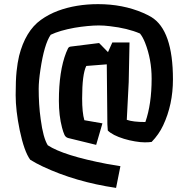

<svg xmlns="http://www.w3.org/2000/svg" viewBox="-20 -687 907 928"><path d="M592.8 -107.9Q622.6 -97.2 682.6 -97.2Q712.9 -183.6 712.9 -307.1Q712.9 -399.9 681.2 -480.5Q670.4 -507.8 656.7 -524.9Q596.7 -550.8 510.7 -560.5Q482.9 -564 457.8 -564Q432.6 -564 402.1 -561Q371.6 -558.1 339.8 -552.7Q268.1 -539.6 225.1 -519Q193.8 -474.1 175.3 -349.6Q167 -294.4 167 -258.1Q167 -221.7 169.2 -184.6Q171.4 -147.5 176.8 -109.9Q188.5 -21 210.9 15.1Q286.1 64.9 498 105.5Q531.7 111.8 562 116.2L541 221.2Q345.2 192.4 186.5 117.7Q153.3 102.1 126 85Q96.7 44.9 75.2 -58.1Q55.7 -153.3 55.7 -226.8Q55.7 -300.3 60.1 -342Q64.5 -383.8 72.3 -417Q87.4 -476.6 113.8 -520.3Q140.1 -564 177.5 -590.8Q214.8 -617.7 260.3 -634.8Q347.7 -667 454.1 -667Q573.2 -667 670.9 -625Q696.3 -613.8 710.9 -605Q815.9 -541.5 815.9 -303.2Q815.9 -181.6 768.6 -81.1Q748 -37.1 712.9 -1Q699.2 1 679.4 1Q659.7 1 632.1 -3.7Q604.5 -8.3 579.1 -16.1Q523.9 -33.2 501 -56.2L499 -85.9L496.1 -376L397 -368.2Q377 -328.1 377 -211.9Q377 -142.1 387.7 -106L475.1 -90.8L444.8 13.2L309.1 -20Q296.9 -23.4 291.3 -35.9Q285.6 -48.3 279.8 -70.3Q264.6 -127.9 264.6 -199.7Q264.6 -343.3 299.8 -433.1Q304.7 -445.8 308.8 -453.4Q313 -460.9 321.8 -461.9L459 -479L502 -435.1L522.9 -481.9H606L602.1 -290Z"/></svg>

Font: Passero One
Style: Regular
Weight: 400
Designer: Viktoriya Grabowska
Foundry: Viktoriya Grabowska
Version: Version 1.003